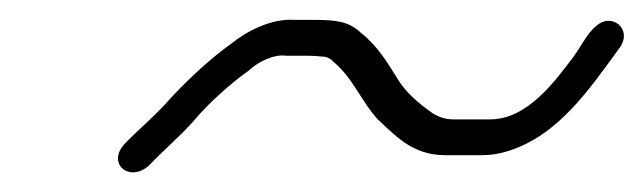

<svg xmlns="http://www.w3.org/2000/svg" viewBox="-20 -370 647 193"><path d="M130.1 -204C143.4 -218 160.4 -232.5 174.3 -248C189.1 -265.9 212.4 -286.7 230 -299C238.1 -306.9 254.8 -315.9 267.5 -314H287.5C293.5 -314 299.4 -313.7 305.3 -313C308.6 -313 311.9 -311.3 315.1 -308C334.8 -291.6 343 -268.4 359.7 -250C376.4 -234.9 393.8 -214 427.4 -214H464.4C473.1 -214 481.7 -215.3 490.3 -218C541.6 -233.9 572.5 -280.5 603.6 -323C610.8 -334 605.7 -343.8 599.6 -347C579.3 -357.5 566.1 -325.6 556.9 -313.5C538.2 -288.9 510.5 -250 472.7 -250H435.7C427.1 -250 421.2 -252.5 415.1 -256C402.1 -265.1 388.7 -276.3 380.7 -289C369.6 -306.8 359.9 -323.5 342.8 -337C330.8 -348.5 317.9 -350 295.8 -350H276.8C252.9 -351.9 227.7 -338.5 212.3 -326C190.6 -310.5 166.5 -288 147.6 -267C134.4 -252.2 117.7 -238.5 104.9 -225C87 -205 110.8 -185.9 130.1 -204Z"/></svg>

Font: HoneyBee
Style: LitIt
Weight: 300
Foundry: Cannot Into Space Fonts
Version: Version 0.89